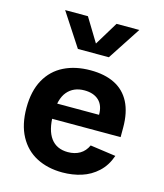

<svg xmlns="http://www.w3.org/2000/svg" viewBox="-121 -909 863 1011"><g transform="rotate(15 310.0 -403.0)"><path d="M320.2 -546.2Q397.8 -546.2 452.1 -519Q506.4 -491.8 534.8 -436.8Q563.1 -381.7 563.1 -299.2V-247.1H157.8V-331.2H443.9L423 -312.6V-332Q423 -383.1 394.5 -409.4Q365.9 -435.7 316.1 -435.7Q256.8 -435.7 223 -395.5Q189.2 -355.4 189.2 -268.3Q189.2 -185.5 221 -142.2Q252.9 -98.9 314.6 -98.9Q351.9 -98.9 379.5 -115Q407.2 -131.2 422.2 -164L561.8 -144.4Q542.8 -89 504.8 -54Q466.8 -18.9 418 -3.5Q369.2 12 314.2 12Q233.7 12 172.8 -19.8Q112 -51.5 78.1 -114.4Q44.2 -177.3 44.2 -268.3Q44.2 -359.8 78.8 -422.2Q113.5 -484.5 175.7 -515.3Q237.8 -546.2 320.2 -546.2ZM225.6 -637.4H394.4L512.2 -817.7H388L310 -689.5L232 -817.7H107.8Z"/></g></svg>

Font: Monaspace Neon Var
Style: Regular
Weight: 400
Designer: Riley Cran and the Lettermatic Team
Version: Version 1.000 (Monaspace Neon Var)